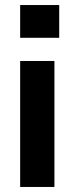

<svg xmlns="http://www.w3.org/2000/svg" viewBox="-20 -742 314 762"><path d="M196 0V-500H60V0ZM60 -592H215V-722H60Z"/></svg>

Font: Perun
Style: Bold
Weight: 700
Foundry: Copyright (c) Stefan Peev, Context Ltd, 2016
Version: Version 1.089